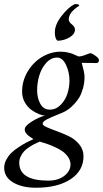

<svg xmlns="http://www.w3.org/2000/svg" viewBox="-67 -674 495 922"><path d="M271.5 115.2Q271.5 97.7 261 81.8Q250.5 65.9 236.6 55.2Q222.7 44.4 200 33.9Q177.2 23.4 161.9 18.1Q146.5 12.7 124 5.9Q109.9 11.7 98.4 17.6Q86.9 23.4 72.5 33Q58.1 42.5 48.6 52.7Q39.1 63 32.2 77.4Q25.4 91.8 25.4 107.4Q25.4 193.4 165 193.4Q212.4 193.4 241.9 170.4Q271.5 147.5 271.5 115.2ZM207 -397.5Q177.7 -397.5 155 -372.1Q132.3 -346.7 121.8 -311.8Q111.3 -276.9 111.3 -241.2Q111.3 -202.1 127 -174.8Q142.6 -147.5 171.9 -147.5Q201.7 -147.5 224.1 -170.2Q246.6 -192.9 256.6 -223.9Q266.6 -254.9 266.6 -287.1Q266.6 -327.1 250 -362.3Q233.4 -397.5 207 -397.5ZM325.2 -372.1Q325.2 -371.1 328.9 -358.9Q332.5 -346.7 335.7 -331.5Q338.9 -316.4 338.9 -304.7Q338.9 -275.4 331.3 -249Q323.7 -222.7 313.5 -205.8Q303.2 -189 289.3 -174.3Q275.4 -159.7 266.8 -153.1Q258.3 -146.5 250 -141.6Q237.8 -134.3 207.5 -122.6Q177.2 -110.8 157.5 -100.3Q137.7 -89.8 137.7 -80.1Q137.7 -71.8 158 -63Q178.2 -54.2 207 -43.7Q235.8 -33.2 264.6 -19.3Q293.5 -5.4 313.7 19.5Q334 44.4 334 76.2Q334 145.5 272.2 186.5Q210.4 227.5 105.5 227.5Q38.1 227.5 -4.4 201.9Q-46.9 176.3 -46.9 131.8Q-46.9 112.3 -37.4 94Q-27.8 75.7 -14.4 62Q-1 48.3 19.5 34.7Q40 21 56.4 12.2Q72.8 3.4 93.8 -5.9L76.2 -17.6Q51.8 -33.7 51.8 -52.7Q51.8 -69.3 86.4 -90.8Q121.1 -112.3 149.4 -119.1Q136.7 -119.1 118.9 -126.5Q101.1 -133.8 82.8 -147Q64.5 -160.2 51.8 -183.1Q39.1 -206.1 39.1 -233.4Q39.1 -286.6 66.4 -331.5Q93.8 -376.5 136 -401.1Q178.2 -425.8 223.6 -425.8Q241.2 -425.8 256.8 -422.4Q272.5 -418.9 282 -415.3Q291.5 -411.6 306.6 -404.3Q312.5 -401.4 324.7 -404.5Q336.9 -407.7 350.3 -413.1Q363.8 -418.5 368.2 -418.9Q379.4 -415.5 393.8 -404.5Q408.2 -393.6 408.2 -384.8Q408.2 -379.4 405 -375.2Q401.9 -371.1 396.5 -371.1Q394.5 -371.1 363.5 -371.8Q332.5 -372.6 325.2 -372.1ZM293 -532.2Q293 -509.8 266.1 -494.1Q239.3 -478.5 209 -478.5Q196.3 -488.3 196.3 -518.6Q196.3 -555.2 227.5 -595.9Q258.8 -636.7 288.1 -652.3Q290 -654.3 295.9 -654.3Q313.5 -654.3 313.5 -647.5Q313.5 -646 302.7 -639.2Q292 -632.3 279.5 -618.9Q267.1 -605.5 263.7 -587.9Q261.7 -578.1 265.9 -570.6Q270 -563 276.1 -558.6Q282.2 -554.2 287.6 -547.4Q293 -540.5 293 -532.2Z"/></svg>

Font: Crimson
Style: Italic
Weight: 400
Italic angle: -11°
Version: Version 0.8